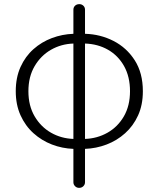

<svg xmlns="http://www.w3.org/2000/svg" viewBox="-20 -707 764 926"><path d="M334 -37V-497Q275 -495 226 -467Q177 -439 147 -388Q117 -337 117 -267Q117 -197 147 -146Q177 -95 226 -67Q275 -39 334 -37ZM361 199Q350 199 342 191Q334 183 334 172V11Q280 9 230.5 -10Q181 -29 141.5 -64.5Q102 -100 79 -151Q56 -202 56 -267Q56 -333 79 -384Q102 -435 141.5 -470Q181 -505 230.5 -523.5Q280 -542 334 -544V-660Q334 -672 342 -679.5Q350 -687 362 -687H363Q374 -687 382 -679.5Q390 -672 390 -660V-544Q464 -542 527.5 -509.5Q591 -477 630 -416Q669 -355 669 -267Q669 -201 646 -150.5Q623 -100 583.5 -64.5Q544 -29 494 -10Q444 9 390 11V172Q390 183 382 191Q374 199 362 199ZM390 -497V-37Q449 -39 498.5 -67Q548 -95 577.5 -146Q607 -197 607 -267Q607 -337 578.5 -388Q550 -439 501 -467Q452 -495 390 -497Z"/></svg>

Font: Chiron GoRound TC L
Style: Regular
Weight: 300
Designer: Ryoko NISHIZUKA 西塚涼子 (kana, bopomofo & ideographs); Paul D. Hunt (Latin, Greek & Cyrillic); Sandoll Communications 산돌커뮤니
Foundry: Adobe
Version: Version 1.000;hotconv 1.1.1;makeotfexe 2.6.0